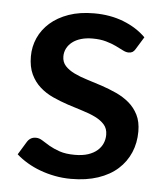

<svg xmlns="http://www.w3.org/2000/svg" viewBox="-44 -558 524 605"><g transform="rotate(5 218.0 -255.0)"><path d="M370 -417.5Q366 -410.5 361 -407.5Q356 -404.5 348.5 -404.5Q340 -404.5 330 -409.8Q320 -415 306.5 -421.5Q293 -428 274.8 -433.2Q256.5 -438.5 232 -438.5Q212 -438.5 195.8 -433.8Q179.5 -429 168.2 -420.2Q157 -411.5 151 -399.8Q145 -388 145 -374.5Q145 -356.5 156 -344.5Q167 -332.5 185 -323.8Q203 -315 226 -308Q249 -301 273 -293Q297 -285 320 -274.5Q343 -264 361 -248.8Q379 -233.5 390 -211.8Q401 -190 401 -159Q401 -123 388 -92.5Q375 -62 350 -39.5Q325 -17 287.8 -4.5Q250.5 8 202.5 8Q176 8 151.2 3.2Q126.5 -1.5 104.2 -9.8Q82 -18 62.8 -29.5Q43.5 -41 28.5 -54.5L53.5 -95.5Q58 -103 64.8 -107.2Q71.5 -111.5 81.5 -111.5Q92 -111.5 102.2 -104.8Q112.5 -98 126.2 -90Q140 -82 159.5 -75.2Q179 -68.5 208 -68.5Q232 -68.5 249.5 -74.2Q267 -80 278.5 -90Q290 -100 295.5 -112.8Q301 -125.5 301 -140Q301 -159.5 290 -172Q279 -184.5 260.8 -193.5Q242.5 -202.5 219.2 -209.5Q196 -216.5 172 -224.5Q148 -232.5 124.8 -243Q101.5 -253.5 83.2 -269.8Q65 -286 54 -309.2Q43 -332.5 43 -366Q43 -396.5 55.2 -424Q67.5 -451.5 91.2 -472.5Q115 -493.5 149.8 -505.8Q184.5 -518 230 -518Q281.5 -518 323.5 -501.5Q365.5 -485 394 -456.5Z"/></g></svg>

Font: LatoLatin Semibold
Style: Regular
Weight: 600
Designer: Lukasz Dziedzic with Adam Twardoch and Botio Nikoltchev
Foundry: tyPoland Lukasz Dziedzic
Version: Version 2.015; 2015-08-06; http://www.latofonts.com/